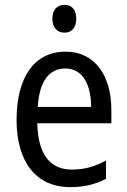

<svg xmlns="http://www.w3.org/2000/svg" viewBox="-20 -758 522 788"><path d="M245 -738C215 -738 195 -719 195 -681C195 -644 215 -624 245 -624C274 -624 293 -644 293 -681C293 -719 274 -738 245 -738ZM249 -546C123 -546 48 -444 48 -265C48 -99 124 10 268 10C326 10 370 -1 415 -24V-99C368 -74 327 -62 275 -62C184 -62 136 -126 133 -252H437V-307C437 -446 371 -546 249 -546ZM248 -477C321 -477 354 -408 354 -319H135C141 -423 181 -477 248 -477Z"/></svg>

Font: Noto Sans Oriya Cond
Style: Regular
Weight: 400
Width: 3
Designer: Amélie Bonet and Sol Matas
Foundry: Google LLC
Version: Version 2.006